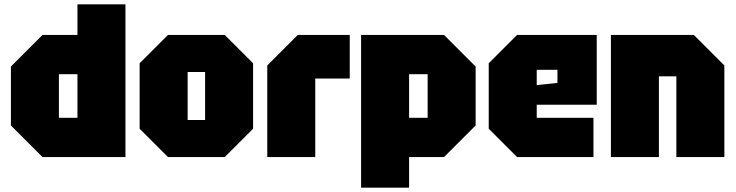

<svg xmlns="http://www.w3.org/2000/svg" viewBox="-20 -720 3375 880"><path d="M555 -700V0H175L30 -145V-415L175 -560H335V-700ZM250 -180H335V-380H250Z M620 -130V-430L750 -560H1010L1140 -430V-130L1010 0H750ZM840 -170H920V-390H840Z M1205 0V-420L1345 -560H1583V-360H1425V0Z M1635 140V-560H2015L2160 -415V-145L2015 0H1855V140ZM1940 -380H1855V-180H1940Z M2220 -130V-430L2350 -560H2715V-240H2440V-180H2700V0H2350ZM2440 -330 2535 -340V-400H2440Z M2780 0V-560H3160L3300 -420V0H3080V-370H3000V0Z"/></svg>

Font: Tektur SemiCondensed Black
Style: Regular
Weight: 900
Width: 4
Designer: Adam Jagosz
Foundry: Adam Jagosz
Version: Version 1.005;gftools[0.9.30]